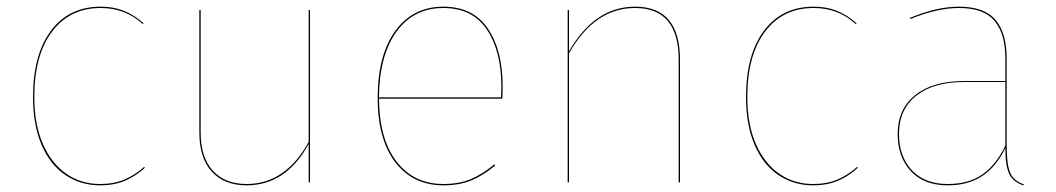

<svg xmlns="http://www.w3.org/2000/svg" viewBox="-20 -547 3167 576"><path d="M411 -477 408 -475Q356 -523 282 -523Q190 -523 136.5 -452.5Q83 -382 83 -256Q83 -174 108.5 -115.5Q134 -57 178.5 -26Q223 5 280 5Q322 5 353.5 -8.5Q385 -22 412 -46L415 -44Q388 -19 355.5 -5Q323 9 280 9Q222 9 176 -22Q130 -53 104.5 -113Q79 -173 79 -256Q79 -383 133 -455Q187 -527 282 -527Q321 -527 352 -514.5Q383 -502 411 -477Z M910 0H906V-115Q838 9 720 9Q653 9 615.5 -32Q578 -73 578 -150V-517H582V-150Q582 -75 618.5 -35Q655 5 720 5Q836 5 906 -121V-517H910Z M1487 -251H1117Q1118 -129 1170 -62Q1222 5 1310 5Q1357 5 1392 -9.5Q1427 -24 1463 -54L1465 -50Q1429 -20 1393.5 -5.5Q1358 9 1310 9Q1219 9 1166 -60Q1113 -129 1113 -253Q1113 -382 1166 -454.5Q1219 -527 1310 -527Q1399 -527 1443.5 -461.5Q1488 -396 1488 -288Q1488 -265 1487 -251ZM1484 -288Q1484 -394 1440.5 -458.5Q1397 -523 1310 -523Q1221 -523 1169.5 -452Q1118 -381 1117 -255H1483Q1484 -268 1484 -288Z M2020 -368V0H2016V-368Q2016 -523 1885 -523Q1764 -523 1687 -387V0H1683V-517H1687V-393Q1764 -527 1885 -527Q2020 -527 2020 -368Z M2550 -477 2547 -475Q2495 -523 2421 -523Q2329 -523 2275.5 -452.5Q2222 -382 2222 -256Q2222 -174 2247.5 -115.5Q2273 -57 2317.5 -26Q2362 5 2419 5Q2461 5 2492.5 -8.5Q2524 -22 2551 -46L2554 -44Q2527 -19 2494.5 -5Q2462 9 2419 9Q2361 9 2315 -22Q2269 -53 2243.5 -113Q2218 -173 2218 -256Q2218 -383 2272 -455Q2326 -527 2421 -527Q2460 -527 2491 -514.5Q2522 -502 2550 -477Z M3052 6 3050 9Q3019 -1 3007.5 -25.5Q2996 -50 2996 -103Q2969 -47 2927 -19Q2885 9 2823 9Q2752 9 2712.5 -33.5Q2673 -76 2673 -145Q2673 -220 2726 -262Q2779 -304 2872 -304H2996V-372Q2996 -446 2963.5 -484.5Q2931 -523 2857 -523Q2792 -523 2711 -490L2709 -493Q2790 -527 2857 -527Q2933 -527 2966.5 -487.5Q3000 -448 3000 -372V-110Q3000 -54 3010.5 -29Q3021 -4 3052 6ZM2996 -110V-301H2873Q2781 -301 2729 -260Q2677 -219 2677 -145Q2677 -78 2715.5 -36.5Q2754 5 2823 5Q2886 5 2927 -23.5Q2968 -52 2996 -110Z"/></svg>

Font: FiraGO Four
Style: Regular
Weight: 100
Designer: bBox Type
Foundry: bBox Type GmbH
Version: Version 1.001